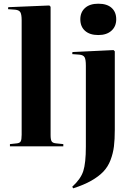

<svg xmlns="http://www.w3.org/2000/svg" viewBox="-20 -798 724 1047"><path d="M516.1 -606.9Q469.7 -606.9 443.8 -629.9Q418 -652.8 418 -692.9Q418 -731.4 443.8 -754.6Q469.7 -777.8 516.1 -777.8Q563.5 -777.8 588.6 -755.1Q613.8 -732.4 613.8 -692.9Q613.8 -653.8 587.6 -630.4Q561.5 -606.9 516.1 -606.9ZM34.2 0V-12.2L70.8 -16.1Q87.4 -17.6 92.8 -26.9Q98.1 -36.1 98.1 -63V-687Q98.1 -718.8 91.1 -731Q84 -743.2 63 -745.1L23.9 -748L24.9 -758.8L249 -768.1L255.9 -761.2V-61Q255.9 -35.6 262 -26.6Q268.1 -17.6 287.1 -16.1L325.2 -12.2V0ZM378.9 229 374 220.2Q419.9 178.7 434.1 135Q448.2 91.3 448.2 2V-439.9Q448.2 -473.1 441.4 -485.6Q434.6 -498 413.1 -500L374 -502.9L375 -514.2L599.1 -524.9L606 -518.1V-90.8Q606 -37.1 601.3 0.5Q596.7 38.1 582.8 74.7Q568.8 111.3 543.7 137.7Q518.6 164.1 478 187.3Q437.5 210.4 378.9 229Z"/></svg>

Font: Display Regular
Style: Bold
Weight: 700
Designer: Latin by Veronika Burian and Jose Scaglione. Greek by Irene Vlachou. Cyrillic by Vera Evstafieva.
Foundry: TypeTogether
Version: Version 3.002